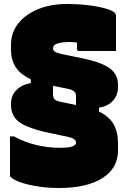

<svg xmlns="http://www.w3.org/2000/svg" viewBox="-20 -740 640 960"><path d="M282 -1Q360 -1 360 -27V-28Q360 -47 319 -56L233 -74Q158 -90 115 -108Q72 -126 53.5 -152Q35 -178 35 -216V-222Q35 -263 63 -290.5Q91 -318 134 -324V-344Q82 -368 58.5 -404Q35 -440 35 -493V-517Q35 -577 71 -622.5Q107 -668 170 -694Q233 -720 315 -720Q369 -720 419.5 -714Q470 -708 506 -698Q542 -688 554 -676Q560 -670 560 -659V-485H376Q365 -485 365 -496V-527Q351 -530 332 -530Q245 -530 245 -499V-497Q245 -479 287 -470L385 -450Q488 -429 529 -398.5Q570 -368 570 -315V-305Q570 -264 544.5 -236Q519 -208 475 -202V-182Q525 -158 547.5 -119.5Q570 -81 570 -24V13Q570 101 492 150.5Q414 200 276 200Q222 200 172 192.5Q122 185 85.5 172.5Q49 160 33 145Q30 142 30 137V-58H50Q154 -1 282 -1ZM287 -230 360 -215V-262Q360 -288 319 -296L245 -311V-268Q245 -251 253.5 -243Q262 -235 287 -230Z"/></svg>

Font: Recursive Sn Lnr St XBk
Style: Regular
Weight: 1000
Version: Version 1.079;hotconv 1.0.112;makeotfexe 2.5.65598; ttfautoh